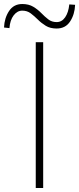

<svg xmlns="http://www.w3.org/2000/svg" viewBox="-68 -936 394 956"><path d="M110 0V-726H147V0ZM214 -794Q182 -794 160 -807.5Q138 -821 120.5 -838.5Q103 -856 85 -869.5Q67 -883 43 -883Q18 -883 0 -859.5Q-18 -836 -21 -796L-48 -799Q-46 -846 -23 -881Q0 -916 43 -916Q75 -916 97.5 -902.5Q120 -889 137.5 -871Q155 -853 172.5 -839.5Q190 -826 214 -826Q240 -826 256.5 -850Q273 -874 277 -914L306 -912Q304 -864 281 -829Q258 -794 214 -794Z"/></svg>

Font: Source Han Sans SC ExtraLight
Style: Regular
Weight: 250
Designer: Ryoko NISHIZUKA 西塚涼子 (kana, bopomofo & ideographs); Paul D. Hunt (Latin, Greek & Cyrillic); Sandoll Communications 산돌커뮤니
Foundry: Adobe
Version: Version 2.004;hotconv 1.0.118;makeotfexe 2.5.65603